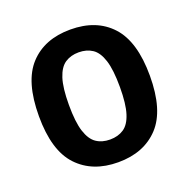

<svg xmlns="http://www.w3.org/2000/svg" viewBox="-106 -655 753 767"><g transform="rotate(-20 271.0 -272.0)"><path d="M271 10Q162 10 98.5 -57.5Q35 -125 35 -271Q35 -418.5 97.8 -486.2Q160.5 -554 271 -554Q381.5 -554 444.2 -485.8Q507 -417.5 507 -272Q507 -125.5 443.8 -57.8Q380.5 10 271 10ZM271 -86.5Q305 -86.5 329.2 -102.5Q353.5 -118.5 366.2 -158.5Q379 -198.5 379 -270.5Q379 -344 366 -384.5Q353 -425 328.8 -441Q304.5 -457 271 -457Q237.5 -457 213.2 -441Q189 -425 176 -385Q163 -345 163 -272.5Q163 -199.5 176 -159.2Q189 -119 213 -102.8Q237 -86.5 271 -86.5Z"/></g></svg>

Font: Encode Sans SemiCondensed SemiCondensed SemiBold
Style: Regular
Weight: 600
Width: 4
Designer: Multiple Designers
Foundry: Impallari Type
Version: Version 3.000; ttfautohint (v1.8.3) -l 8 -r 50 -G 200 -x 14 